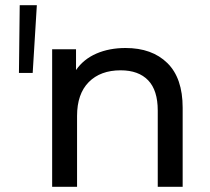

<svg xmlns="http://www.w3.org/2000/svg" viewBox="-20 -720 810 740"><path d="M56 -700H122L106 -439H53ZM684 -305V0H588V-294Q588 -372 551 -410.5Q514 -449 445 -449Q367 -449 322 -403.5Q277 -358 277 -273V0H181V-530H273V-450Q302 -492 351.5 -513.5Q401 -535 464 -535Q566 -535 625 -477Q684 -419 684 -305Z"/></svg>

Font: CMG Sans Medium
Style: Regular
Weight: 500
Designer: Julieta Ulanovsky
Foundry: Julieta Ulanovsky
Version: Version 7.200